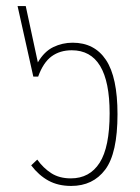

<svg xmlns="http://www.w3.org/2000/svg" viewBox="-20 -604 463 634"><path d="M215 10Q172 10 140 -7.5Q108 -25 83 -58L103 -77Q123 -49 149.5 -32Q176 -15 214 -15Q276 -15 309 -66.5Q342 -118 342 -230Q342 -438 217 -438Q178 -438 150.5 -418Q123 -398 106 -351H90L38 -584H65L105 -398Q126 -434 156 -448.5Q186 -463 220 -463Q292 -463 330 -406Q368 -349 368 -227Q368 -98 327.5 -44Q287 10 215 10Z"/></svg>

Font: Noto Sans Thai UI Cond Thin
Style: Regular
Weight: 100
Width: 3
Designer: Monotype Design Team
Foundry: Monotype Imaging Inc.
Version: Version 2.000